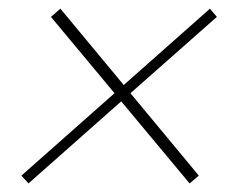

<svg xmlns="http://www.w3.org/2000/svg" viewBox="-20 -550 554 447"><path d="M29.8 -141.1 246.6 -333 98.6 -510.7 120.6 -529.8 268.1 -352.1 468.8 -529.8 484.9 -510.7 283.7 -333 442.9 -141.1 421.4 -123 262.2 -314 46.4 -123Z"/></svg>

Font: Roboto-ThinItalic
Style: Italic
Weight: 250
Italic angle: -12°
Designer: Google
Version: Version 1.100141; 2013; ttfautohint (v0.94.14-c901) -l 8 -r 